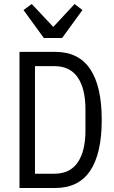

<svg xmlns="http://www.w3.org/2000/svg" viewBox="-20 -935 568 955"><path d="M198 -746 97 -885 138 -915 245 -801 351 -915 390 -885 289 -746ZM77 -677H255Q371 -677 428.5 -591.5Q486 -506 486 -339Q486 -171 428.5 -85.5Q371 0 255 0H77ZM251 -71Q328 -71 366.5 -127Q405 -183 405 -286V-391Q405 -494 366.5 -550Q328 -606 251 -606H154V-71Z"/></svg>

Font: PlemolJP
Style: Regular
Weight: 400
Monospace: yes
Version: v2.0.4; ttfautohint (v1.8.4.7-5d5b-dirty) -l 6 -r 45 -G 200 